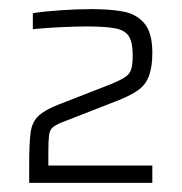

<svg xmlns="http://www.w3.org/2000/svg" viewBox="-20 -821 398 421"><path d="M44 -420V-463Q44 -506 47 -529.5Q50 -553 64 -566.5Q78 -580 109 -592L222 -636Q244 -645 254.5 -652Q265 -659 268 -670Q271 -681 271 -700Q271 -728 262.5 -741.5Q254 -755 232 -759Q210 -763 169 -763Q148 -763 114.5 -761.5Q81 -760 52 -757V-792Q76 -796 112.5 -798.5Q149 -801 182 -801Q219 -801 248.5 -796Q278 -791 296 -770.5Q314 -750 314 -705Q314 -675 307 -655.5Q300 -636 284.5 -624.5Q269 -613 242 -602L114 -552Q102 -547 95.5 -541.5Q89 -536 87.5 -524Q86 -512 86 -486V-458H314V-420Z"/></svg>

Font: Saira Thin ExtraLight
Style: Regular
Weight: 250
Version: Version 1.101